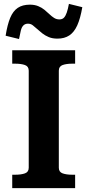

<svg xmlns="http://www.w3.org/2000/svg" viewBox="-20 -969 450 989"><path d="M128 -105V-605Q128 -627 108.5 -634Q89 -641 58 -641H43V-710H367V-641H352Q322 -641 302.5 -634Q283 -627 283 -605V-105Q283 -83 302.5 -76Q322 -69 352 -69H367V0H43V-69H58Q89 -69 108.5 -76Q128 -83 128 -105ZM276 -770Q250 -770 231 -778Q212 -786 197.5 -797.5Q183 -809 171 -820Q159 -831 148.5 -839Q138 -847 124 -847Q110 -847 101 -838.5Q92 -830 87.5 -812.5Q83 -795 78 -768L9 -785Q18 -842 32.5 -877Q47 -912 71.5 -928.5Q96 -945 134 -945Q158 -945 176.5 -937.5Q195 -930 209 -918.5Q223 -907 235 -895.5Q247 -884 259 -876.5Q271 -869 286 -869Q301 -869 309.5 -878Q318 -887 324 -904.5Q330 -922 335 -949L404 -932Q394 -874 378 -838.5Q362 -803 337 -786.5Q312 -770 276 -770Z"/></svg>

Font: Roboto Serif 20pt SemiBold
Style: Regular
Weight: 600
Version: Version 1.008